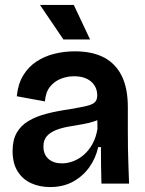

<svg xmlns="http://www.w3.org/2000/svg" viewBox="-20 -744 586 778"><path d="M183 14Q141 14 106.5 -1.5Q72 -17 51.5 -49.5Q31 -82 31 -132Q31 -176 47.5 -205.5Q64 -235 95 -253.5Q126 -272 168 -283Q210 -294 260 -301Q306 -309 330 -314.5Q354 -320 364 -329.5Q374 -339 374 -357Q374 -392 349 -413.5Q324 -435 280 -435Q253 -435 227 -425Q201 -415 183 -393Q165 -371 162 -333L48 -354Q53 -404 74 -438.5Q95 -473 127.5 -494.5Q160 -516 200 -526Q240 -536 283 -536Q354 -536 401.5 -511Q449 -486 473.5 -436Q498 -386 498 -310V-214Q498 -179 498.5 -143Q499 -107 500.5 -71Q502 -35 503 0H391Q390 -35 389.5 -71.5Q389 -108 389 -148H378Q368 -103 342 -66.5Q316 -30 276 -8Q236 14 183 14ZM231 -82Q253 -82 276 -90.5Q299 -99 319 -116Q339 -133 354 -159.5Q369 -186 375 -222L374 -274L400 -275Q387 -261 364 -253Q341 -245 313.5 -240.5Q286 -236 258 -231Q230 -226 207 -217Q184 -208 170 -192.5Q156 -177 156 -150Q156 -118 176.5 -100Q197 -82 231 -82ZM237 -584 142 -724H279L345 -584Z"/></svg>

Font: Bricolage Grotesque 60pt SemiBold
Style: Regular
Weight: 600
Version: Version 1.001;gftools[0.9.33.dev8+g029e19f]